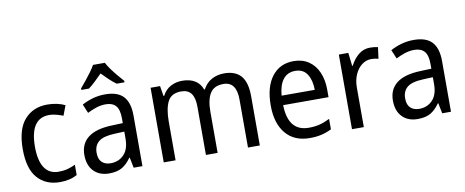

<svg xmlns="http://www.w3.org/2000/svg" viewBox="-67 -1057 3288 1358"><g transform="rotate(-10 1577.5 -378.0)"><path d="M271 10Q170 10 110.5 -57Q51 -124 51 -265Q51 -407 112.5 -476.5Q174 -546 276 -546Q313 -546 346.5 -538.5Q380 -531 403 -519L376 -448Q354 -457 327 -464Q300 -471 277 -471Q139 -471 139 -266Q139 -167 173 -115.5Q207 -64 274 -64Q309 -64 339 -72Q369 -80 395 -93V-19Q344 10 271 10Z M692 -546Q781 -546 822.5 -501Q864 -456 864 -364V0H801L786 -75H783Q753 -32 717.5 -11Q682 10 624 10Q555 10 514 -32Q473 -74 473 -149Q473 -229 529.5 -273Q586 -317 700 -321L780 -324V-357Q780 -422 755.5 -449Q731 -476 684 -476Q649 -476 615.5 -465Q582 -454 551 -438L524 -502Q558 -521 601 -533.5Q644 -546 692 -546ZM712 -260Q629 -257 595 -229Q561 -201 561 -149Q561 -103 584.5 -81Q608 -59 647 -59Q705 -59 742.5 -98Q780 -137 780 -213V-263ZM729 -766Q740 -744 760 -716.5Q780 -689 802 -663Q824 -637 842 -617V-606H786Q762 -623 736.5 -647Q711 -671 686 -697Q660 -671 635 -647Q610 -623 587 -606H532V-617Q550 -638 571.5 -664.5Q593 -691 612.5 -717.5Q632 -744 644 -766Z M1546 -546Q1627 -546 1667 -499.5Q1707 -453 1707 -353V0H1622V-345Q1622 -473 1528 -473Q1461 -473 1432.5 -427.5Q1404 -382 1404 -296V0H1320V-346Q1320 -411 1296.5 -442Q1273 -473 1225 -473Q1154 -473 1128 -421.5Q1102 -370 1102 -279V0H1017V-536H1085L1097 -463H1102Q1123 -505 1161 -525.5Q1199 -546 1244 -546Q1356 -546 1388 -458H1393Q1417 -503 1457 -524.5Q1497 -546 1546 -546Z M2045 -546Q2108 -546 2153 -515.5Q2198 -485 2221.5 -430.5Q2245 -376 2245 -306V-252H1919Q1923 -63 2071 -63Q2114 -63 2149 -72Q2184 -81 2222 -100V-25Q2185 -7 2148.5 1.5Q2112 10 2065 10Q1954 10 1893 -63Q1832 -136 1832 -264Q1832 -398 1889 -472Q1946 -546 2045 -546ZM2044 -476Q1989 -476 1957.5 -436Q1926 -396 1920 -320H2158Q2158 -387 2130.5 -431.5Q2103 -476 2044 -476Z M2594 -546Q2608 -546 2623 -544.5Q2638 -543 2651 -540L2640 -458Q2616 -465 2588 -465Q2552 -465 2521.5 -442Q2491 -419 2472.5 -378Q2454 -337 2454 -284V0H2369V-536H2437L2448 -441H2452Q2475 -486 2510.5 -516Q2546 -546 2594 -546Z M2908 -546Q2997 -546 3038.5 -501Q3080 -456 3080 -364V0H3017L3002 -75H2999Q2969 -32 2933.5 -11Q2898 10 2840 10Q2771 10 2730 -32Q2689 -74 2689 -149Q2689 -229 2745.5 -273Q2802 -317 2916 -321L2996 -324V-357Q2996 -422 2971.5 -449Q2947 -476 2900 -476Q2865 -476 2831.5 -465Q2798 -454 2767 -438L2740 -502Q2774 -521 2817 -533.5Q2860 -546 2908 -546ZM2928 -260Q2845 -257 2811 -229Q2777 -201 2777 -149Q2777 -103 2800.5 -81Q2824 -59 2863 -59Q2921 -59 2958.5 -98Q2996 -137 2996 -213V-263Z"/></g></svg>

Font: Noto Sans SemiCondensed
Style: Regular
Weight: 400
Width: 4
Designer: Monotype Design Team
Foundry: Monotype Imaging Inc.
Version: Version 2.013; ttfautohint (v1.8.4.7-5d5b)